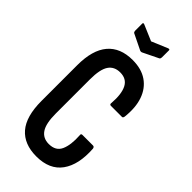

<svg xmlns="http://www.w3.org/2000/svg" viewBox="-261 -879 939 939"><g transform="rotate(45 208.5 -409.5)"><path d="M211 6Q126 6 81.5 -45.5Q37 -97 37 -204V-451Q37 -556 81.5 -608.5Q126 -661 211 -661Q272 -661 312 -633.5Q352 -606 369.5 -556Q387 -506 379 -437Q377 -427 371 -427H294Q284 -427 286 -439Q291 -505 273 -540Q255 -575 211 -575Q170 -575 150 -545Q130 -515 130 -446V-210Q130 -141 150.5 -110.5Q171 -80 211 -80Q259 -80 275.5 -117Q292 -154 288 -217Q286 -228 296 -228H369Q378 -228 380 -217Q387 -112 344.5 -53Q302 6 211 6ZM205 -719 123 -759Q118 -763 118 -771V-820Q118 -828 128 -824L210 -789L293 -824Q303 -827 303 -820V-771Q303 -763 298 -759L216 -719Q210 -717 205 -719Z"/></g></svg>

Font: Sofia Sans Extra Condensed SemiBold
Style: Regular
Weight: 600
Designer: Botio Nikoltchev, Ani Petrova
Foundry: lettersoup
Version: Version 4.101